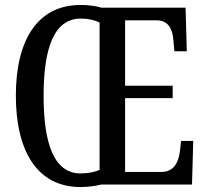

<svg xmlns="http://www.w3.org/2000/svg" viewBox="-20 -745 830 775"><path d="M305 10C332 10 365 6 388 0H755L760 -176H711L706 -133C700 -88 681 -51 631 -51H485V-349H677V-399H485V-663H612C660 -663 677 -627 680 -581L684 -538H734L729 -714H390C368 -721 334 -725 306 -725C129 -725 44 -580 44 -359C44 -137 129 10 305 10ZM305 -45C200 -45 156 -161 156 -358C156 -555 200 -670 306 -670C338 -670 362 -664 382 -654V-59C362 -51 337 -45 305 -45Z"/></svg>

Font: Noto Serif Devanagari ExtraCondensed Medium
Style: Regular
Weight: 500
Width: 2
Designer: Universal Thirst, Indian Type Foundry and the Monotype Design Team
Foundry: Monotype Imaging Inc.
Version: Version 2.004